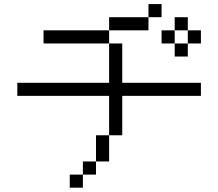

<svg xmlns="http://www.w3.org/2000/svg" viewBox="-20 -832 1040 915"><path d="M937.5 -375V-437.5H562.5V-625H500V-437.5H62.5V-375H500V-187.5H437.5Q437.5 -187.5 437.5 -62.5H375V0H312.5V62.5H375V0H437.5V-62.5H500Q500 -62.5 500 -187.5H562.5V-375ZM937.5 -625V-687.5H875V-625H812.5V-562.5H875V-625ZM750 -750V-812.5H687.5V-750H500V-687.5H187.5V-625H500V-687.5H687.5V-750ZM812.5 -625V-687.5H750V-625ZM812.5 -687.5H875V-750H812.5Z"/></svg>

Font: CalcUnifontExMono
Style: Regular
Weight: 500
Version: Version 15.0.06